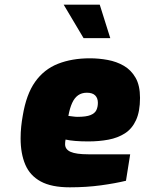

<svg xmlns="http://www.w3.org/2000/svg" viewBox="-20 -794 618 820"><path d="M278 6Q200 6 154 -19Q108 -44 88 -91Q68 -138 68 -203Q68 -229 70.5 -253Q73 -277 77 -299Q92 -391 130 -444.5Q168 -498 227.5 -521.5Q287 -545 364 -545Q402 -545 440 -538Q478 -531 509 -513Q540 -495 559 -462Q578 -429 578 -376Q578 -318 561 -281Q544 -244 513.5 -224.5Q483 -205 443 -197.5Q403 -190 357 -190Q327 -190 302 -192Q277 -194 260 -198Q259 -194 258.5 -188.5Q258 -183 258 -178Q258 -156 281.5 -145.5Q305 -135 357 -135H536L518 -22Q473 -11 411 -2.5Q349 6 278 6ZM311 -295Q348 -295 366.5 -302.5Q385 -310 391.5 -323.5Q398 -337 398 -355Q398 -375 386.5 -386.5Q375 -398 351 -398Q329 -398 313.5 -387Q298 -376 288 -354Q278 -332 272 -299Q282 -298 292 -296.5Q302 -295 311 -295ZM337 -631 252 -774H406L451 -631Z"/></svg>

Font: Exo Thin Black
Style: Italic
Weight: 900
Italic angle: -9°
Version: Version 2.000